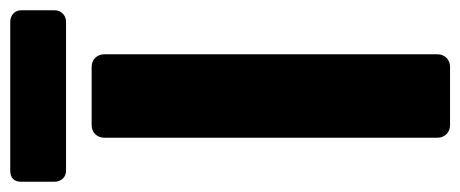

<svg xmlns="http://www.w3.org/2000/svg" viewBox="-294 -617 899 375"><g transform="rotate(-90 155.5 -429.5)"><path d="M10 -750Q0 -750 -6 -756.5Q-12 -763 -12 -773V-837Q-12 -859 10 -859H300Q310 -859 316.5 -853Q323 -847 323 -837V-773Q323 -763 316.5 -756.5Q310 -750 300 -750ZM99 0Q88 0 81 -7Q74 -14 74 -25V-675Q74 -686 81 -693Q88 -700 99 -700H212Q223 -700 230 -693Q237 -686 237 -675V-25Q237 -14 230 -7Q223 0 212 0Z"/></g></svg>

Font: Fz Rubik SemBd
Style: Regular
Weight: 600
Designer: Hubert and Fischer
Foundry: Hubert and Fischer
Version: Vit hóa bi FontZin.com